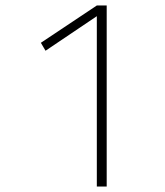

<svg xmlns="http://www.w3.org/2000/svg" viewBox="-20 -680 600 700"><path d="M369 -660V0H333V-621L146 -495L129 -524L333 -660Z"/></svg>

Font: Titillium Web ExtraLight
Style: Regular
Weight: 275
Version: Version 1.002;PS 57.000;hotconv 1.0.70;makeotf.lib2.5.55311